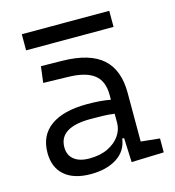

<svg xmlns="http://www.w3.org/2000/svg" viewBox="-104 -773 795 872"><g transform="rotate(-15 293.0 -337.5)"><path d="M409.2 4.9 404.3 -109.4H395.5Q388.2 -52.2 339.8 -21.2Q291.5 9.8 217.3 9.8Q137.7 9.8 94.2 -27.8Q50.8 -65.4 50.8 -134.3Q50.8 -216.3 110.4 -259Q169.9 -301.8 281.7 -301.8Q345.7 -301.8 391.6 -293V-315.9Q391.6 -381.3 352.1 -411.6Q312.5 -441.9 231 -443.4L114.3 -446.3L124 -522.5L224.6 -521Q352.1 -519 412.6 -465.3Q473.1 -411.6 473.1 -303.7V-74.7L561.5 -65.4V0ZM391.6 -227.1Q364.7 -231 336.2 -231.7Q307.6 -232.4 279.3 -232.4Q131.3 -232.4 131.3 -138.7Q131.3 -101.6 157 -81.1Q182.6 -60.5 228.5 -60.5Q279.8 -60.5 316.2 -78.1Q352.5 -95.7 372.1 -124Q391.6 -152.3 391.6 -184.1ZM77.6 -609.4V-685.1H488.8V-609.4Z"/></g></svg>

Font: Cascadia Code NF SemiLight
Style: Regular
Weight: 350
Monospace: yes
Designer: Aaron Bell
Foundry: Saja Typeworks
Version: Version 2404.023; ttfautohint (v1.8.4)